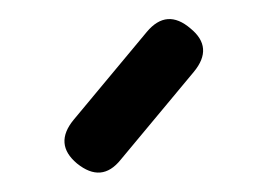

<svg xmlns="http://www.w3.org/2000/svg" viewBox="-20 -695 284 202"><path d="M61 -523Q36.5 -543.5 57.5 -569L134.5 -661.5Q155.5 -686.5 180.5 -665Q205 -645 184 -619.5L107 -527Q87 -502 61 -523Z"/></svg>

Font: Jura Light SemiBold
Style: Regular
Weight: 600
Version: Version 5.106